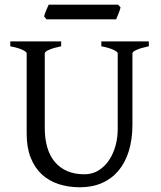

<svg xmlns="http://www.w3.org/2000/svg" viewBox="-20 -794 694 829"><path d="M622.6 -594.2Q589.4 -587.4 570.6 -579.1Q551.8 -570.8 551.8 -564V-255.9Q551.8 -191.9 536.1 -141.6Q520.5 -91.3 491.2 -56.6Q461.9 -22 419.9 -3.7Q377.9 14.6 325.2 14.6Q274.9 14.6 232.7 0.7Q190.4 -13.2 159.9 -41.7Q129.4 -70.3 112.3 -113.8Q95.2 -157.2 95.2 -216.8V-564Q95.2 -569.8 77.4 -578.6Q59.6 -587.4 24.4 -594.2V-615.2H244.1V-594.2Q210.9 -587.4 192.1 -579.1Q173.3 -570.8 173.3 -564V-241.2Q173.3 -194.3 184.3 -157.2Q195.3 -120.1 217 -94.5Q238.8 -68.8 270.5 -55.2Q302.2 -41.5 344.2 -41.5Q378.9 -41.5 405.8 -58.3Q432.6 -75.2 450.9 -102.5Q469.2 -129.9 478.8 -164.8Q488.3 -199.7 488.3 -235.8V-564Q488.3 -569.8 470.5 -578.6Q452.6 -587.4 417.5 -594.2V-615.2H622.6ZM500.5 -762.2Q499.5 -756.8 497.1 -749.8Q494.6 -742.7 491.7 -735.6Q488.8 -728.5 486.1 -721.7Q483.4 -714.8 481.4 -710.4H181.2L170.4 -722.7Q171.4 -728 173.8 -734.9Q176.3 -741.7 179.2 -748.8Q182.1 -755.9 185.1 -762.5Q188 -769 190.4 -773.9H489.7Z"/></svg>

Font: Noto Serif Devanagari
Style: Bold
Weight: 700
Designer: Monotype Design Team
Foundry: Monotype Imaging Inc.
Version: Version 1.01